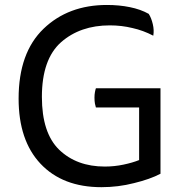

<svg xmlns="http://www.w3.org/2000/svg" viewBox="-20 -738 738 781"><path d="M632.8 -31.2Q632.8 -118.2 632.8 -378.9Q567.4 -378.9 370.1 -378.9Q368.2 -374 366.2 -363.3Q364.3 -353.5 364.3 -340.8Q364.3 -327.1 366.2 -316.4Q368.2 -306.6 370.1 -300.8Q428.7 -300.8 545.9 -300.8Q545.9 -247.1 545.9 -86.9Q519.5 -76.2 482.4 -68.4Q445.3 -60.5 406.2 -60.5Q292 -60.5 220.7 -128.9Q150.4 -197.3 150.4 -343.8Q150.4 -497.1 228.5 -566.4Q306.6 -634.8 426.8 -634.8Q474.6 -634.8 518.6 -624Q562.5 -614.3 603.5 -592.8Q607.4 -615.2 601.6 -639.6Q595.7 -665 585 -681.6Q551.8 -700.2 507.8 -709Q464.8 -717.8 415 -717.8Q257.8 -717.8 157.2 -621.1Q55.7 -523.4 55.7 -336.9Q55.7 -167 144.5 -72.3Q234.4 23.4 392.6 23.4Q460.9 23.4 525.4 6.8Q589.8 -8.8 632.8 -31.2Z"/></svg>

Font: cl
Style: Regular
Weight: 400
Designer: Mitja Miklavcic
Version: Version 1.0